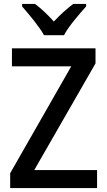

<svg xmlns="http://www.w3.org/2000/svg" viewBox="-20 -961 546 981"><path d="M205 -781H307C330 -826 386 -890 420 -928V-941H354C320 -915 290 -888 255 -851C224 -886 190 -918 159 -941H93V-928C128 -888 181 -825 205 -781ZM476 0V-92H155L468 -637V-714H41V-622H344L32 -76V0Z"/></svg>

Font: Noto Sans Khmer SemiCondensed Medium
Style: Regular
Weight: 500
Width: 4
Designer: Danh Hong and the Monotype Design Team
Foundry: Monotype Imaging Inc.
Version: Version 2.004